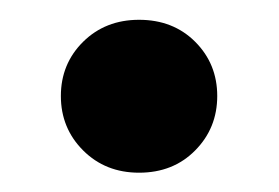

<svg xmlns="http://www.w3.org/2000/svg" viewBox="-20 -165 282 194"><path d="M120.5 -145Q155 -145 177.2 -122.8Q199.5 -100.5 199.5 -68Q199.5 -35.5 177.2 -13Q155 9.5 120.5 9.5Q86.5 9.5 64 -13Q41.5 -35.5 41.5 -68Q41.5 -100.5 64 -122.8Q86.5 -145 120.5 -145Z"/></svg>

Font: Newsreader 36pt SemiBold
Style: Regular
Weight: 600
Designer: Hugues Gentile
Foundry: Production Type
Version: Version 1.003